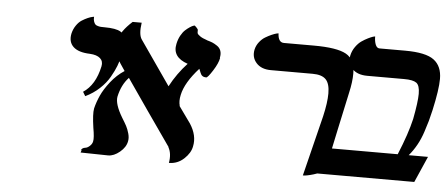

<svg xmlns="http://www.w3.org/2000/svg" viewBox="-44 -674 1831 784"><g transform="rotate(5 871.5 -282.5)"><path d="M306.2 -231.9 295.9 -249Q345.2 -281.2 361.8 -358.9Q366.2 -379.9 352.5 -392.1Q338.9 -404.3 310.1 -405.8Q263.2 -407.2 241.9 -427.2Q220.7 -447.3 228 -481.9Q232.4 -500.5 242.7 -515.4Q252.9 -530.3 264.9 -537.8Q276.9 -545.4 288.1 -550.3Q299.3 -555.2 306.6 -556.6L314 -558.1Q313 -546.9 315.7 -539.1Q318.4 -531.2 322 -527.3Q325.7 -523.4 333.3 -521.5Q340.8 -519.5 345.7 -519.3Q350.6 -519 359.9 -519Q407.2 -519 426.5 -507.3Q445.8 -495.6 445.8 -462.9Q445.8 -442.4 438 -405.8Q434.1 -386.7 426.3 -366.5Q418.5 -346.2 403.8 -320.3Q389.2 -294.4 363.8 -270.8Q338.4 -247.1 306.2 -231.9Z M780.8 -502.9Q794.9 -499 804 -495.4Q813 -491.7 824.2 -484.1Q835.4 -476.6 839.6 -464.4Q843.8 -452.1 840.3 -436L841.3 -435.1Q837.4 -413.1 817.6 -382.1Q797.9 -351.1 791.5 -351.1Q773.4 -351.1 767.6 -367.2Q761.7 -381.8 760.7 -383.8Q705.1 -322.3 694.3 -271Q688.5 -244.6 694.3 -226.1L692.4 -227.1Q700.2 -215.8 716.8 -192.9Q733.4 -169.9 741.7 -158.2Q772.5 -110.8 762.7 -65.9Q757.8 -38.6 731.7 -14.4Q705.6 9.8 670.4 9.8Q677.2 -28.8 662.6 -54.2H663.6Q560.5 -201.2 477.5 -321.8Q448.2 -291 437.5 -241.2Q432.1 -210.9 464.4 -157.2Q476.6 -137.7 483.2 -125.2Q489.7 -112.8 494.6 -95.5Q499.5 -78.1 496.6 -64Q492.2 -39.1 468 -19Q443.8 1 420.4 1L307.6 -1L311.5 -14.2L307.6 -9.8Q307.6 -13.7 313 -17.6Q318.4 -21.5 324.7 -22Q333.5 -22.9 343 -31.5Q352.5 -40 354.5 -50.8Q357.9 -65.4 350.6 -106Q342.3 -162.6 346.7 -185.1Q353 -211.4 365.2 -238.5Q377.4 -265.6 401.9 -296.9Q426.3 -328.1 457.5 -348.1Q452.6 -356.4 437.5 -377.9Q408.7 -423.8 416.5 -470.2Q425.3 -507.8 472.7 -550.8H509.8Q502.4 -501.5 516.6 -481.9L641.6 -301.8Q670.4 -356 711.4 -399.9Q646.5 -421.9 658.7 -477.1Q662.6 -496.1 671.1 -511.5Q679.7 -526.9 689 -535.2Q698.2 -543.5 706.8 -549.1Q715.3 -554.7 720.7 -556.6L726.6 -558.1Q730 -555.2 732.7 -552.5Q735.4 -549.8 736.8 -547.9Q738.3 -545.9 739.3 -544.7Q740.2 -543.5 740.5 -542.2Q740.7 -541 740.7 -540.3Q740.7 -539.6 740.7 -538.6Q740.7 -537.6 740.7 -537.1Q740.2 -531.2 741.5 -527.3Q742.7 -523.4 752.4 -516.4Q762.2 -509.3 781.7 -502.9Z M1219.7 13.2 1281.2 -234.9Q1294.4 -292 1294.4 -329.1Q1294.4 -369.6 1277.8 -386.7Q1261.2 -403.8 1223.6 -403.8H1052.2Q1012.7 -403.8 992.2 -426.8Q971.7 -449.7 978.5 -481.9Q982.4 -499 993.4 -512.9Q1004.4 -526.9 1017.1 -534.4Q1029.8 -542 1042 -547.4Q1054.2 -552.7 1062 -554.7L1070.3 -556.2Q1071.8 -519 1095.7 -519H1218.3Q1313 -519 1350.8 -498Q1388.7 -477.1 1388.7 -418.9Q1388.7 -384.8 1378.4 -339.8Q1367.2 -289.6 1345.7 -188Q1324.2 -86.4 1313.5 -36.1Q1310.5 -23.9 1300 -14.2Q1289.6 -4.4 1276.1 0.5Q1262.7 5.4 1250 8.5Q1237.3 11.7 1228.5 12.7Z M1591.3 -530.8Q1676.3 -530.8 1709.7 -505.6Q1743.2 -480.5 1743.2 -428.2Q1743.2 -384.8 1724.1 -298.8Q1717.3 -269.5 1712.9 -253.7Q1708.5 -237.8 1698.7 -208Q1689 -178.2 1675 -153.1Q1661.1 -127.9 1643.1 -106.9H1722.2L1675.3 0H1251.5L1299.3 -106.9H1598.1Q1634.3 -194.3 1648.4 -255.9Q1662.1 -327.1 1662.1 -359.9Q1662.1 -394.5 1647.9 -404.8Q1633.8 -415 1597.2 -415H1446.3Q1405.3 -415 1384.3 -437.5Q1363.3 -460 1370.1 -492.2Q1374.5 -511.7 1386 -527.8Q1397.5 -543.9 1410.4 -552.7Q1423.3 -561.5 1435.8 -567.6Q1448.2 -573.7 1456.1 -576.2L1464.4 -578.1Q1464.4 -558.1 1470 -544.4Q1475.6 -530.8 1486.3 -530.8Z"/></g></svg>

Font: Linear Smooth
Style: Bold Italic
Weight: 700
Designer: Philipp H. Poll, Flanker
Foundry: Philipp H. Poll, reworked by Flanker
Version: Version 1.061 | FøM Fix